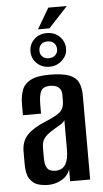

<svg xmlns="http://www.w3.org/2000/svg" viewBox="-57 -854 480 898"><g transform="rotate(-5 183.0 -405.0)"><path d="M132 8Q107 8 84.5 1Q62 -6 46.5 -28.5Q31 -51 31 -98V-157Q31 -206 59.5 -235.5Q88 -265 145 -288Q178 -302 197.5 -313Q217 -324 226 -339Q235 -354 235 -380V-405Q235 -424 227.5 -434Q220 -444 208.5 -448.5Q197 -453 182 -453Q149 -453 138.5 -433Q128 -413 128 -369V-327H43V-378Q43 -415 53 -443.5Q63 -472 93 -488.5Q123 -505 182 -505Q243 -505 274.5 -493Q306 -481 318 -456.5Q330 -432 330 -394V0H236V-57Q226 -26 196.5 -9Q167 8 132 8ZM171 -55Q205 -55 219.5 -79.5Q234 -104 234 -148V-287Q227 -275 209 -265Q191 -255 174 -244Q149 -229 136 -212.5Q123 -196 123 -167V-120Q123 -93 129.5 -78.5Q136 -64 147.5 -59.5Q159 -55 171 -55ZM187 -542Q151 -542 127.5 -565Q104 -588 104 -621Q104 -654 127.5 -677Q151 -700 187 -700Q224 -700 247.5 -676.5Q271 -653 271 -620Q271 -588 246 -565Q221 -542 187 -542ZM187 -582Q206 -582 217.5 -593Q229 -604 229 -620Q229 -639 217.5 -650Q206 -661 187 -661Q168 -661 157 -650Q146 -639 146 -620Q146 -604 157 -593Q168 -582 187 -582ZM148 -721 205 -818H292L202 -721Z"/></g></svg>

Font: Alumni Sans SemiBold
Style: Regular
Weight: 600
Designer: Robert E. Leuschke
Foundry: Robert E. Leuschke
Version: Version 1.018